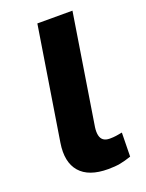

<svg xmlns="http://www.w3.org/2000/svg" viewBox="-137 -774 650 853"><g transform="rotate(-20 188.5 -347.0)"><path d="M224 11Q132 11 91 -36.5Q50 -84 64 -172L149 -705H315L232 -184Q229 -162 232.5 -146Q236 -130 247 -122Q258 -114 277 -114Q293 -114 307 -116Q321 -118 336 -121L334 -8Q305 2 281 6.5Q257 11 224 11Z"/></g></svg>

Font: Nunito Sans 6pt ExtraBold
Style: Italic
Weight: 800
Italic angle: -9°
Version: Version 3.101;gftools[0.9.27]